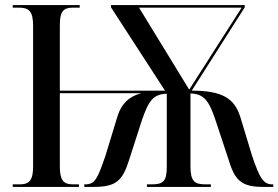

<svg xmlns="http://www.w3.org/2000/svg" viewBox="-20 -734 1093 754"><path d="M30 0H290V-10H267C228 -10 215 -27 215 -81V-368H534C484 -354 456 -325 441 -276L394 -122C363 -32 353 -10 315 -10H311V0H348C435 0 461 -23 487 -106L536 -258C563 -338 581 -364 635 -366V-81C635 -21 621 -10 575 -10H557V0H808V-10H788C743 -10 728 -22 728 -82V-367C781 -365 801 -340 828 -257L880 -100C904 -22 932 0 1015 0H1053V-10H1050C1016 -10 1001 -30 970 -122L923 -277C900 -347 854 -378 733 -378L941 -705V-714H416V-705L628 -378H215V-634C215 -689 228 -704 267 -704H293V-714H30V-704H55C94 -704 110 -689 110 -633V-81C110 -27 96 -10 58 -10H30ZM723 -382 526 -704H929Z"/></svg>

Font: Noto Serif Display Condensed Medium
Style: Regular
Weight: 500
Width: 3
Designer: Monotype Design Team
Foundry: Monotype Imaging Inc.
Version: Version 2.009